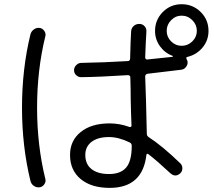

<svg xmlns="http://www.w3.org/2000/svg" viewBox="-20 -873 1040 933"><path d="M509.8 -207Q455.1 -207 424.8 -183.6Q394.5 -160.2 394.5 -120.1Q394.5 -75.2 424.8 -51.3Q455.1 -27.3 509.8 -27.3Q566.4 -27.3 593.3 -59.1Q620.1 -90.8 620.1 -163.1V-165Q620.1 -175.8 610.4 -180.7Q556.6 -207 509.8 -207ZM811.5 -774.9Q790 -752.9 790 -723.1Q790 -693.4 811.5 -671.9Q833 -650.4 862.8 -650.4Q892.6 -650.4 914.6 -671.9Q936.5 -693.4 936.5 -723.1Q936.5 -752.9 914.6 -774.9Q892.6 -796.9 862.8 -796.9Q833 -796.9 811.5 -774.9ZM512.7 40Q423.8 40 372.1 -2.9Q320.3 -45.9 320.3 -120.1Q320.3 -189.5 372.1 -231.4Q423.8 -273.4 512.7 -273.4Q561.5 -273.4 609.4 -255.9Q613.3 -254.9 616.2 -256.8Q619.1 -258.8 619.1 -262.7Q618.2 -286.1 616.7 -327.1Q615.2 -368.2 615.2 -387.2Q615.2 -406.2 614.7 -442.4Q614.3 -478.5 613.3 -497.1Q613.3 -507.8 600.6 -507.8Q465.8 -499 374 -498Q360.4 -498 350.1 -507.8Q339.8 -517.6 339.8 -531.7Q339.8 -545.9 350.6 -556.6Q361.3 -567.4 375 -567.4Q486.3 -569.3 600.6 -576.2Q611.3 -576.2 612.3 -587.9Q614.3 -675.8 617.2 -720.7Q618.2 -736.3 629.4 -746.6Q640.6 -756.8 657.2 -756.8Q671.9 -756.8 682.1 -746.1Q692.4 -735.4 691.4 -719.7Q688.5 -675.8 685.5 -593.8Q685.5 -588.9 689 -585.9Q692.4 -583 696.3 -584Q773.4 -591.8 817.4 -596.7Q819.3 -596.7 819.8 -598.6Q820.3 -600.6 818.4 -601.6Q781.2 -615.2 757.3 -648.4Q733.4 -681.6 733.4 -722.7Q733.4 -776.4 771 -814.5Q808.6 -852.5 862.8 -852.5Q917 -852.5 955.1 -814.9Q993.2 -777.3 993.2 -722.7Q993.2 -676.8 964.4 -642.1Q935.5 -607.4 891.6 -596.7Q881.8 -594.7 886.7 -585.9Q891.6 -576.2 891.6 -572.3Q892.6 -558.6 883.8 -547.4Q875 -536.1 861.3 -534.2Q759.8 -521.5 697.3 -514.6Q686.5 -512.7 685.5 -502Q687.5 -438.5 689.5 -383.8Q691.4 -329.1 693.4 -223.6Q693.4 -212.9 702.1 -207Q768.6 -164.1 856.4 -79.1Q866.2 -69.3 866.2 -55.2Q866.2 -41 856.4 -31.2Q832 -8.8 806.6 -32.2Q745.1 -89.8 702.1 -123Q693.4 -129.9 691.4 -120.1Q672.9 40 512.7 40ZM172.9 37.1Q157.2 39.1 144.5 30.3Q131.8 21.5 127.9 5.9Q86.9 -162.1 86.9 -350.1Q86.9 -538.1 127.9 -706.1Q131.8 -720.7 144.5 -730Q157.2 -739.3 172.9 -737.3Q186.5 -735.4 195.3 -722.7Q204.1 -710 200.2 -696.3Q160.2 -533.2 160.2 -350.1Q160.2 -167 200.2 -3.9Q204.1 9.8 195.3 22.5Q186.5 35.2 172.9 37.1Z"/></svg>

Font: Rounded-X Mgen+ 2m regular
Style: Regular
Weight: 400
Designer: [Source Han Sans]
Ryoko NISHIZUKA  (kana & ideographs); Paul D. Hunt (Latin, Greek & Cyrillic); Wenlong ZHANG  (bopomofo
Version: Version 1.059.20150602